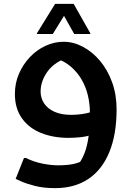

<svg xmlns="http://www.w3.org/2000/svg" viewBox="-20 -713 680 993"><path d="M265 260Q204 260 158.5 248Q113 236 87 224Q61 212 61 212L104 104H114Q154 124 199 133Q244 142 279 142Q326 142 358 135.5Q390 129 419 112L377 148Q402 118 417 79.5Q432 41 438.5 -10.5Q445 -62 445 -130Q445 -174 435 -217.5Q425 -261 403.5 -299Q382 -337 348 -367Q314 -397 265 -413L338 -418Q263 -394 226.5 -344Q190 -294 190 -239Q190 -206 208 -178.5Q226 -151 261.5 -135Q297 -119 349 -119Q372 -119 400.5 -122.5Q429 -126 456 -135L455 -16Q425 -6 393 -3Q361 0 334 0Q256 0 193 -25Q130 -50 93.5 -101Q57 -152 57 -227Q57 -283 78 -331.5Q99 -380 134.5 -417.5Q170 -455 215.5 -476Q261 -497 309 -497Q360 -497 409 -471Q458 -445 497.5 -398Q537 -351 560 -287Q583 -223 583 -148Q583 -18 545.5 73.5Q508 165 437 212.5Q366 260 265 260ZM364 -537 311 -631 253 -537H171V-541L265 -693H361L447 -541V-537Z"/></svg>

Font: Kufam SemiBold
Style: Italic
Weight: 600
Italic angle: -11°
Designer: Artur Schmal
Foundry: Original Type
Version: Version 1.301; ttfautohint (v1.8.3)